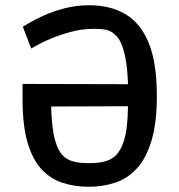

<svg xmlns="http://www.w3.org/2000/svg" viewBox="-20 -698 681 732"><path d="M67 -596Q69 -597 89.5 -609.5Q110 -622 145 -638Q180 -654 225 -666Q270 -678 320 -678Q400 -678 457.5 -644.5Q515 -611 546.5 -535.5Q578 -460 578 -332Q578 -229 557.5 -161.5Q537 -94 501.5 -55.5Q466 -17 419 -1.5Q372 14 318 14Q266 14 220 -0.5Q174 -15 139.5 -51.5Q105 -88 85.5 -153Q66 -218 66 -320V-378L468 -377Q466 -437 458.5 -475Q451 -513 441 -534.5Q431 -556 418 -566Q406 -578 390 -583Q374 -588 338 -588Q292 -588 250 -576.5Q208 -565 174.5 -551Q141 -537 121 -525.5Q101 -514 99 -513ZM175 -292Q177 -210 189.5 -165Q202 -120 224 -101Q240 -87 262.5 -81.5Q285 -76 318 -76Q351 -76 373.5 -81Q396 -86 413 -98Q439 -118 453 -163Q467 -208 468 -293Z"/></svg>

Font: Ruda SemiBold
Style: Regular
Weight: 600
Designer: Mariela Monsalve and Angelina Sanchez
Foundry: Mariela Monsalve and Angelina Sanchez
Version: Version 2.001